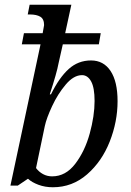

<svg xmlns="http://www.w3.org/2000/svg" viewBox="-20 -780 552 810"><path d="M98 -26 55 3H24L151 -593H72L81 -640H160Q166 -672 166 -674Q166 -700 150 -709.5Q134 -719 106 -719H97L105 -760H281L255 -640H405L397 -593H245L227 -513Q220 -474 190 -382H195Q230 -453 270 -489Q310 -525 364 -525Q417 -525 446.5 -480.5Q476 -436 476 -353Q476 -267 443 -183Q410 -99 347.5 -44.5Q285 10 203 10Q170 10 142 -0.5Q114 -11 98 -26ZM379 -354Q379 -410 364.5 -436.5Q350 -463 326 -463Q291 -463 257.5 -423.5Q224 -384 200 -332.5Q176 -281 169 -248L132 -71Q144 -55 161.5 -45.5Q179 -36 200 -36Q257 -36 297.5 -89Q338 -142 358.5 -216.5Q379 -291 379 -354Z"/></svg>

Font: Noto Serif Narrow
Style: Italic
Weight: 400
Width: 4
Italic angle: -12°
Designer: Monotype Design Team
Foundry: Monotype Imaging Inc.
Version: Version 1.001